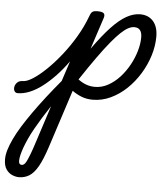

<svg xmlns="http://www.w3.org/2000/svg" viewBox="-237 -577 1003 1153"><g transform="rotate(5 264.5 0.0)"><path d="M-131 17Q-145 17 -151 5.5Q-157 -6 -154 -20.5Q-151 -35 -139 -46.5Q-127 -58 -106 -58Q-82 -58 -45.5 -81.5Q-9 -105 33.5 -146Q76 -187 118.5 -240.5Q161 -294 197 -355Q233 -416 256 -478L258 -483Q265 -503 274.5 -509Q284 -515 303 -515Q334 -515 342.5 -505.5Q351 -496 344 -476L282 -287Q341 -370 389 -421Q437 -472 479 -495.5Q521 -519 561 -519Q611 -519 640 -486Q669 -453 669 -393Q669 -337 651 -279Q633 -221 600.5 -168Q568 -115 524.5 -73.5Q481 -32 429 -7.5Q377 17 321 17Q284 17 253.5 5Q223 -7 197 -26L84 322Q59 399 34.5 442Q10 485 -18 502Q-46 519 -80 519Q-99 519 -120.5 510Q-142 501 -157 479Q-172 457 -172 418Q-172 393 -163 362.5Q-154 332 -136.5 295Q-119 258 -93 216Q-67 174 -33.5 126.5Q0 79 40 27.5Q80 -24 126 -79L166 -201Q131 -152 93 -112Q55 -72 17 -43Q-21 -14 -58.5 1.5Q-96 17 -131 17ZM-87 421Q-87 433 -82.5 438.5Q-78 444 -69 444Q-62 444 -55 438.5Q-48 433 -40.5 418Q-33 403 -22 374.5Q-11 346 4 299L76 77Q50 116 27.5 152.5Q5 189 -13.5 222Q-32 255 -45.5 284.5Q-59 314 -68 339Q-77 364 -82 384.5Q-87 405 -87 421ZM226 -97Q250 -79 275 -70Q300 -61 327 -61Q369 -61 407 -82Q445 -103 476.5 -137.5Q508 -172 531 -214Q554 -256 566.5 -299.5Q579 -343 579 -381Q579 -410 567.5 -424.5Q556 -439 533 -439Q516 -439 496.5 -429Q477 -419 452 -395.5Q427 -372 394.5 -332.5Q362 -293 320.5 -235Q279 -177 226 -97Z"/></g></svg>

Font: Playwrite US Trad
Style: Regular
Weight: 400
Designer: Veronika Burian, José Scaglione
Foundry: TypeTogether
Version: Version 1.002